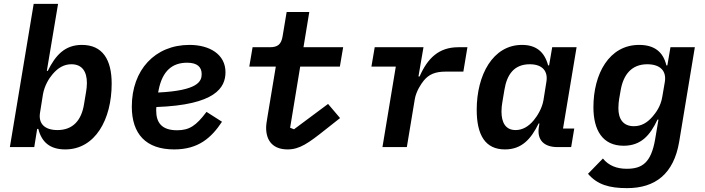

<svg xmlns="http://www.w3.org/2000/svg" viewBox="-20 -760 3640 992"><path d="M31 0H157L172 -94H178C195 -26 238 12 317 12C472 12 557 -143 557 -328C557 -452 510 -528 403 -528C314 -528 266 -473 227 -394H222L280 -740H154ZM277 -88C210 -88 177 -122 187 -179L202 -273C210 -318 233 -355 252 -377C280 -410 311 -428 349 -428C406 -428 429 -388 429 -331C429 -315 427 -299 425 -287L414 -221C401 -140 358 -88 277 -88Z M880 12C1005 12 1072 -48 1127 -131L1047 -182C993 -110 958 -87 895 -87C814 -87 787 -128 787 -189C787 -193 787 -199 788 -207C1093 -218 1145 -307 1145 -387C1145 -480 1062 -528 959 -528C781 -528 661 -399 661 -209C661 -68 734 12 880 12ZM947 -436C1000 -436 1022 -413 1022 -377C1022 -339 1002 -292 797 -282L800 -297C820 -395 871 -436 947 -436Z M1466 12C1528 12 1573 -20 1661 -90L1737 -150L1675 -223L1499 -92L1479 -100L1531 -416H1736L1753 -516H1548L1578 -698H1461L1440 -572C1433 -530 1414 -516 1374 -516H1285L1268 -416H1405L1362 -157C1358 -133 1355 -115 1355 -100C1355 -32 1391 12 1466 12Z M2082 0 2123 -247C2130 -289 2156 -327 2169 -343C2195 -375 2227 -390 2283 -390H2374L2395 -516H2348C2247 -516 2189 -459 2148 -365H2142L2168 -516H1916L1899 -416H2025L1956 0Z M2589 12C2677 12 2724 -43 2763 -122H2767L2764 -103C2754 -38 2789 0 2861 0H2931L2947 -96H2889L2959 -516H2833L2817 -422H2812C2794 -490 2752 -528 2677 -528C2526 -528 2443 -372 2443 -193C2443 -61 2488 12 2589 12ZM2644 -88C2592 -88 2571 -127 2571 -184C2571 -202 2573 -217 2575 -229L2586 -295C2599 -376 2637 -428 2717 -428C2785 -428 2812 -390 2803 -337L2788 -243C2781 -201 2757 -162 2738 -139C2711 -106 2679 -88 2644 -88Z M3220 212C3366 212 3461 138 3489 -27L3570 -516H3444L3428 -422H3423C3407 -490 3363 -528 3282 -528C3127 -528 3046 -378 3046 -206C3046 -88 3093 -7 3202 -7C3292 -7 3339 -61 3377 -142H3382L3365 -41C3344 82 3297 112 3218 112C3167 112 3125 96 3095 59L3018 138C3066 194 3128 212 3220 212ZM3255 -108C3199 -108 3175 -146 3175 -201C3175 -220 3177 -236 3179 -249L3187 -295C3201 -374 3243 -428 3324 -428C3393 -428 3424 -392 3415 -337L3402 -261C3394 -210 3368 -177 3351 -157C3323 -125 3293 -108 3255 -108Z"/></svg>

Font: IBM Plex Mono SmBld
Style: Italic
Weight: 600
Italic angle: -9.5°
Monospace: yes
Designer: Mike Abbink, Paul van der Laan, Pieter van Rosmalen
Foundry: Bold Monday
Version: Version 2.004